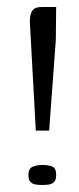

<svg xmlns="http://www.w3.org/2000/svg" viewBox="-20 -526 226 547"><path d="M82 -154 65 -464Q65 -485 72 -495.5Q79 -506 98 -506H140L139 -412L120 -154ZM61 -27Q61 -46 73 -51Q85 -56 101 -56Q118 -56 129 -51.5Q140 -47 140 -27Q140 -14 134.5 -8Q129 -2 120.5 -0.5Q112 1 101 1Q90 1 81 -0.5Q72 -2 66.5 -8Q61 -14 61 -27Z"/></svg>

Font: Genos
Style: Regular
Weight: 400
Designer: Robert E. Leuschke
Foundry: Robert E. Leuschke
Version: Version 1.010